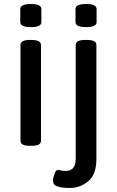

<svg xmlns="http://www.w3.org/2000/svg" viewBox="-20 -724 581 956"><path d="M82 -23V-500Q82 -525 128 -525H138Q184 -525 184 -500V-23Q184 2 138 2H128Q82 2 82 -23ZM81 -614V-679Q81 -704 134 -704Q186 -704 186 -679V-614Q186 -589 134 -589Q81 -589 81 -614ZM244 176Q244 162 251 142Q258 122 269 122Q273 122 283 124.5Q293 127 308 127Q331 127 344 112.5Q357 98 357 62V-500Q357 -525 403 -525H414Q460 -525 460 -500V67Q460 144 420 178Q380 212 326 212Q289 212 266.5 204.5Q244 197 244 176ZM356 -614V-679Q356 -704 409 -704Q461 -704 461 -679V-614Q461 -589 409 -589Q356 -589 356 -614Z"/></svg>

Font: Asap-Medium
Style: Regular
Weight: 500
Designer: Pablo Cosgaya
Foundry: Omnibus-Type
Version: Version 2.000; ttfautohint (v1.8)